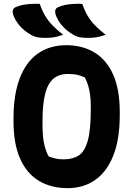

<svg xmlns="http://www.w3.org/2000/svg" viewBox="-20 -954 690 994"><path d="M323 -720Q407 -720 469.5 -682Q532 -644 566 -567.5Q600 -491 600 -374V-358Q600 -231 566 -147Q532 -63 471.5 -21.5Q411 20 331 20Q244 20 181 -18Q118 -56 84 -133Q50 -210 50 -326V-342Q50 -465 82.5 -549.5Q115 -634 176.5 -677Q238 -720 323 -720ZM200 -313Q200 -243 209.5 -204.5Q219 -166 232 -144Q251 -137 268.5 -133Q286 -129 310 -129Q357 -129 388 -149.5Q419 -170 434.5 -226Q450 -282 450 -388V-401Q450 -435 446.5 -462.5Q443 -490 436 -512.5Q429 -535 419 -553Q395 -564 376 -567.5Q357 -571 331 -571Q286 -571 257 -547Q228 -523 214 -469Q200 -415 200 -324ZM186 -934Q197 -901 213 -873.5Q229 -846 252.5 -822Q276 -798 307 -774Q290 -768 276 -764.5Q262 -761 248 -759.5Q234 -758 217 -758Q192 -758 176 -760.5Q160 -763 143 -772Q122 -784 104.5 -798.5Q87 -813 73.5 -831Q60 -849 51 -870Q44 -888 46 -899.5Q48 -911 61 -917Q76 -924 95 -928Q114 -932 137 -933.5Q160 -935 186 -934ZM406 -934Q417 -901 433 -873.5Q449 -846 472.5 -822Q496 -798 527 -774Q510 -768 496 -764.5Q482 -761 468 -759.5Q454 -758 437 -758Q412 -758 396 -760.5Q380 -763 363 -772Q342 -784 324.5 -798.5Q307 -813 293.5 -831Q280 -849 271 -870Q264 -888 266 -899.5Q268 -911 281 -917Q296 -924 315 -928Q334 -932 357 -933.5Q380 -935 406 -934Z"/></svg>

Font: Recursive Casual ExtraBold
Style: Regular
Weight: 800
Version: Version 1.047